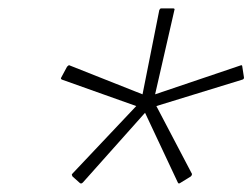

<svg xmlns="http://www.w3.org/2000/svg" viewBox="-20 -728 602 458"><path d="M326 -459 178 -293Q176 -291 174.5 -290.5Q173 -290 171 -291L153 -307Q152 -309 151.5 -310.5Q151 -312 152 -313L305 -475L128 -538Q126 -539 125.5 -540Q125 -541 126 -543L140 -569Q142 -571 143.5 -572Q145 -573 146 -572L320 -503L360 -704Q361 -706 362 -707Q363 -708 365 -708H393Q395 -708 396 -707Q397 -706 396 -704L350 -503L554 -572Q556 -573 557 -572Q558 -571 558 -569L562 -543Q562 -539 558 -538L353 -475L438 -313Q438 -312 437.5 -310.5Q437 -309 435 -307L409 -291Q407 -290 406 -290.5Q405 -291 404 -293Z"/></svg>

Font: Glory Thin
Style: Italic
Weight: 100
Italic angle: -12°
Designer: Robert Leuschke
Foundry: Robert Leuschke
Version: Version 1.011